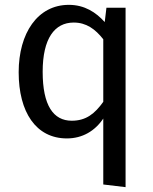

<svg xmlns="http://www.w3.org/2000/svg" viewBox="-20 -559 633 792"><path d="M419 -527 412 -468C376 -508 329 -539 264 -539C135 -539 57 -422 57 -261C57 -97 128 12 256 12C320 12 372 -19 406 -70V202L498 213V-527ZM276 -61C200 -61 156 -124 156 -263C156 -400 205 -466 284 -466C336 -466 373 -439 406 -397V-139C371 -90 335 -61 276 -61Z"/></svg>

Font: FSans
Style: Regular
Weight: 400
Designer: Carrois Corporate & Edenspiekermann AG
Foundry: Carrois Corporate GbR & Edenspiekermann AG
Version: Version 4.106;PS 004.106;hotconv 1.0.70;makeotf.lib2.5.58329